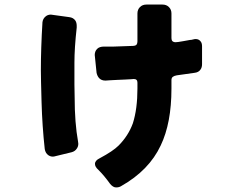

<svg xmlns="http://www.w3.org/2000/svg" viewBox="-20 -792 1040 841"><path d="M436 -588H479Q538 -590 564 -591Q575 -592 578.5 -597Q582 -602 582 -611V-733Q582 -750 593 -761Q604 -772 621 -772H692Q709 -772 720 -761Q731 -750 731 -733V-627Q731 -615 736 -611Q741 -607 748 -607Q757 -607 781.5 -611.5Q806 -616 812 -617Q818 -617 825 -619Q832 -621 837 -621Q852 -621 860 -609Q865 -602 865 -589V-511Q865 -496 858 -487Q850 -475 832 -473Q777 -465 754 -462Q743 -460 737 -455.5Q731 -451 731 -441V-404Q731 -253 684 -155Q633 -46 511 23Q502 29 488.5 29Q475 29 462 13Q437 -22 411 -48Q396 -61 396 -74Q396 -89 417 -99Q475 -130 499 -154Q542 -197 562 -252Q582 -315 582 -404V-430Q582 -438 578 -442Q574 -446 566 -446Q564 -446 554.5 -445Q545 -444 526.5 -443.5Q508 -443 492 -442Q476 -441 464 -440.5Q452 -440 442 -439Q424 -439 414 -450Q406 -459 403 -473Q395 -548 395 -551Q395 -567 405 -577.5Q415 -588 436 -588ZM176 -139Q165 -239 162 -345.5Q159 -452 159 -485Q159 -580 166 -695Q168 -711 181 -721Q190 -728 203 -728Q206 -728 283 -717Q301 -715 310 -702Q316 -693 316 -679Q316 -675 316 -671Q306 -582 306 -517V-422Q307 -394 307 -366Q307 -254 322 -171Q323 -167 323 -162Q323 -151 317 -142Q309 -129 293 -125L223 -108Q217 -106 211 -106Q201 -106 192 -112Q179 -121 176 -139Z"/></svg>

Font: Tsunagi Gothic Black
Style: Regular
Weight: 900
Designer: Yoshimichi Ohira
Foundry: Positype
Version: Version 1.001